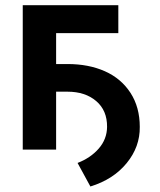

<svg xmlns="http://www.w3.org/2000/svg" viewBox="-20 -565 606 725"><path d="M426.8 -545.4V-439.9H191.9V-323.2H234.9Q314.9 -323.2 376.2 -295.9Q437.5 -268.6 472.7 -214.4Q507.8 -160.2 507.8 -85.9Q508.8 -10.7 458.3 51Q407.7 112.8 321.3 139.2L272.9 50.3Q322.3 31.2 353 -4.2Q383.8 -39.6 384.3 -85.9Q384.8 -147.9 343.3 -183.3Q301.8 -218.8 234.9 -218.8H191.9V0H65.9V-545.4Z"/></svg>

Font: Interop SemBd
Style: Regular
Weight: 600
Designer: Rasmus Andersson, Google, Jang Haemin
Foundry: jhaemin
Version: Version 1.007